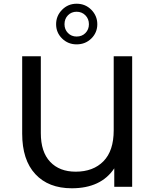

<svg xmlns="http://www.w3.org/2000/svg" viewBox="-20 -1002 834 1030"><path d="M689 -700V0H593V-99Q522 8 365 8Q240 8 169.5 -68Q99 -144 99 -285V-700H199V-288Q199 -187 249 -134Q299 -81 386 -81Q480 -81 535 -137Q590 -193 590 -303V-700ZM281 -872Q281 -917 313 -949.5Q345 -982 391 -982Q438 -982 470 -949.5Q502 -917 502 -872Q502 -827 470 -795.5Q438 -764 391 -764Q345 -764 313 -795.5Q281 -827 281 -872ZM457 -872Q457 -901 438 -920Q419 -939 391 -939Q363 -939 344.5 -920Q326 -901 326 -872Q326 -844 344.5 -825Q363 -806 391 -806Q420 -806 438.5 -825Q457 -844 457 -872Z"/></svg>

Font: Montserrat Alternates Medium
Style: Regular
Weight: 500
Designer: Julieta Ulanovsky
Foundry: Julieta Ulanovsky
Version: Version 7.200